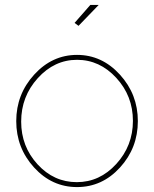

<svg xmlns="http://www.w3.org/2000/svg" viewBox="-20 -750 626 780"><path d="M299 -645 283 -657 347 -730H381ZM118.5 -69.5Q46 -149 46 -258Q46 -367 119 -447Q192 -527 293 -527Q394 -527 467 -447Q540 -367 540 -258Q540 -149 467.5 -69.5Q395 10 293 10Q191 10 118.5 -69.5ZM66 -256Q66 -155 132.5 -82.5Q199 -10 292 -10Q385 -10 452.5 -84Q520 -158 520 -259Q520 -360 452.5 -433.5Q385 -507 293 -507Q201 -507 133.5 -432.5Q66 -358 66 -256Z"/></svg>

Font: Raleway-v4020 Thin
Style: Regular
Weight: 250
Designer: Matt McInerney, Pablo Impallari, Rodrigo Fuenzalida
Foundry: Matt McInerney, Pablo Impallari, Rodrigo Fuenzalida
Version: Version 4.020;PS 004.020;hotconv 1.0.88;makeotf.lib2.5.64775